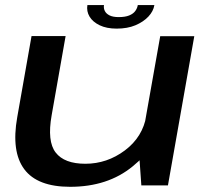

<svg xmlns="http://www.w3.org/2000/svg" viewBox="-20 -732 826 758"><path d="M538 0H643L747 -589H612.5L529.5 -121ZM239 -589.5H104.5L48 -269Q24 -133.5 75.8 -64Q127.5 5.5 257 5.5Q405.5 5.5 503.8 -75.2Q602 -156 616 -234L558 -276Q543.5 -191 473 -138.2Q402.5 -85.5 317 -85.5Q234 -85.5 199.8 -129.8Q165.5 -174 184 -277.5ZM440.5 -619Q483 -619 514.5 -632.2Q546 -645.5 565.8 -666.5Q585.5 -687.5 589.5 -712H524Q522 -699.5 514 -688.5Q506 -677.5 490 -671Q474 -664.5 448.5 -664.5Q426 -664.5 412.5 -671.2Q399 -678 393.8 -688.8Q388.5 -699.5 390.5 -712H325Q321 -687.5 333.5 -666.5Q346 -645.5 373.5 -632.2Q401 -619 440.5 -619Z"/></svg>

Font: Anybody Expanded Medium
Style: Italic
Weight: 500
Width: 7
Italic angle: -10°
Version: Version 1.113;gftools[0.9.25]